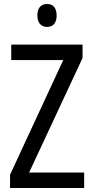

<svg xmlns="http://www.w3.org/2000/svg" viewBox="-20 -936 464 956"><path d="M215 -916C184 -916 166 -897 166 -858C166 -822 185 -802 215 -802C244 -802 262 -822 262 -858C262 -896 245 -916 215 -916ZM399 0V-77H125L391 -647V-714H36V-637H295L30 -66V0Z"/></svg>

Font: Noto Sans Bengali Condensed
Style: Regular
Weight: 400
Width: 3
Designer: Jelle Bosma - Monotype Design Team
Foundry: Monotype Imaging Inc.
Version: Version 2.003